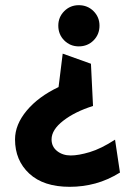

<svg xmlns="http://www.w3.org/2000/svg" viewBox="-20 -684 508 741"><path d="M205 -585Q205 -618 228 -641Q251 -664 284 -664Q318 -664 341 -641Q364 -618 364 -585Q364 -551 341 -528Q318 -505 284 -505Q251 -505 228 -528Q205 -551 205 -585ZM38 -146Q38 -203 83 -257Q128 -311 206 -348L222 -477L331 -438L339 -275Q269 -253 224 -218Q179 -183 179 -146Q179 -118 200.5 -101Q222 -84 253 -84Q283 -84 326.5 -97Q370 -110 424 -145L443 -18Q396 11 348 24Q300 37 249 37Q148 37 93 -14Q38 -65 38 -146Z"/></svg>

Font: Palanquin Dark Medium
Style: Regular
Weight: 500
Designer: Pria Ravichandran
Version: Version 1.001